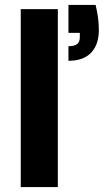

<svg xmlns="http://www.w3.org/2000/svg" viewBox="-20 -757 430 777"><path d="M64 0V-720H214V0ZM257 -511V-570Q281 -570 292 -578.5Q303 -587 303 -606V-624H257V-737H367Q374 -707 377 -683.5Q380 -660 380 -635Q380 -577 349 -544Q318 -511 257 -511Z"/></svg>

Font: DM Sans 24pt Black
Style: Regular
Weight: 900
Designer: Colophon Foundry, Jonny Pinhorn
Foundry: Colophon Foundry
Version: Version 4.004;gftools[0.9.30]